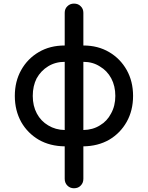

<svg xmlns="http://www.w3.org/2000/svg" viewBox="-20 -801 814 1056"><path d="M438.5 3.9Q438.5 -18.6 438.5 -85.9Q490.2 -86.9 529.3 -111.3Q569.3 -134.8 590.8 -176.8Q614.3 -218.8 614.3 -273.4Q614.3 -328.1 591.8 -370.1Q569.3 -412.1 529.3 -435.5Q490.2 -460.9 438.5 -460.9Q438.5 -491.2 438.5 -550.8Q518.6 -550.8 580.1 -514.6Q641.6 -478.5 676.8 -416Q711.9 -353.5 711.9 -273.4Q711.9 -193.4 676.8 -130.9Q641.6 -68.4 580.1 -32.2Q518.6 2.9 438.5 3.9ZM335.9 3.9Q254.9 2.9 193.4 -32.2Q131.8 -68.4 96.7 -129.9Q61.5 -193.4 61.5 -273.4Q61.5 -353.5 96.7 -416Q131.8 -478.5 193.4 -514.6Q254.9 -550.8 335.9 -550.8Q335.9 -521.5 335.9 -460.9Q285.2 -460.9 245.1 -436.5Q205.1 -412.1 181.6 -370.1Q160.2 -328.1 160.2 -273.4Q160.2 -218.8 182.6 -176.8Q205.1 -134.8 245.1 -111.3Q285.2 -86.9 335.9 -85.9Q335.9 -55.7 335.9 3.9ZM386.7 234.4Q365.2 234.4 350.6 219.7Q335.9 205.1 335.9 182.6Q335.9 -121.1 335.9 -730.5Q335.9 -752.9 350.6 -766.6Q365.2 -781.2 386.7 -781.2Q410.2 -781.2 423.8 -766.6Q438.5 -752.9 438.5 -730.5Q438.5 -425.8 438.5 182.6Q438.5 205.1 423.8 219.7Q410.2 234.4 386.7 234.4Z"/></svg>

Font: Abed
Style: Bold
Weight: 700
Designer: Johan Aakerlund
Version: Version 3.105